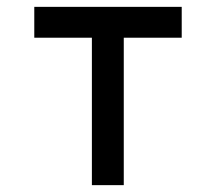

<svg xmlns="http://www.w3.org/2000/svg" viewBox="-20 -540 630 560"><path d="M510 -430V-520H80V-430H248V0H341V-430Z"/></svg>

Font: Grotesk 02 Mince
Style: Bold
Weight: 400
Designer: Frank Adebiaye, contributions by Jérémy Landes, Ariel Martín Pérez
Foundry: Velvetyne Type Foundry
Version: Version 3.000;Glyphs 3.1.2 (3150)